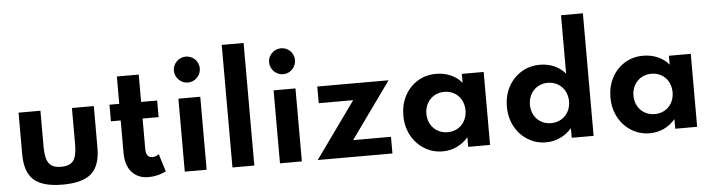

<svg xmlns="http://www.w3.org/2000/svg" viewBox="-51 -1093 4985 1342"><g transform="rotate(-5 2442.0 -422.0)"><path d="M341.5 16C435 16 502.5 -2.5 544 -39.5C585 -76.5 605.5 -137 605.5 -221V-512H452V-257C452 -203 444 -165 427.5 -142.5C411 -120 382 -109 341.5 -109C301.5 -109 273 -120 256.5 -142.5C239.5 -165 231 -203 231 -257V-512H77.5V-221C77.5 -137 98 -76.5 139.5 -39.5C181 -2.5 248 16 341.5 16Z M945.5 16C987 16 1032.5 4.5 1067 -14L1028.5 -137C1014 -126.5 998.5 -121 982.5 -121C954 -121 937.5 -141.5 937.5 -180V-395.5H1050V-512H937.5V-704H784V-512H715.5V-395.5H784V-169C784 -110.5 798 -65.5 826.5 -33C855 -0.5 894.5 16 945.5 16Z M1276 -618.5C1326 -618.5 1366.5 -659.5 1366.5 -710C1366.5 -760 1326 -800.5 1276 -800.5C1226.5 -800.5 1184.5 -760 1184.5 -710C1184.5 -659.5 1226.5 -618.5 1276 -618.5ZM1352.5 0V-512H1199V0Z M1687 0V-860H1533.5V0Z M1944 -618.5C1994 -618.5 2034.5 -659.5 2034.5 -710C2034.5 -760 1994 -800.5 1944 -800.5C1894.5 -800.5 1852.5 -760 1852.5 -710C1852.5 -659.5 1894.5 -618.5 1944 -618.5ZM2020.5 0V-512H1867V0Z M2656 0V-117H2390.5L2673.5 -512H2173.5V-395H2415L2132 0Z M3008.5 16C3079 16 3141 -13.5 3187.5 -67.5V0H3341V-512H3187.5V-449.5C3147.5 -499 3081 -528 3008.5 -528C2959 -528 2915.5 -516 2877.5 -492.5C2839 -468.5 2809 -436 2787.5 -395.5C2766 -354.5 2755 -308.5 2755 -257C2755 -204.5 2766.5 -157.5 2789 -116.5C2811.5 -75 2842 -43 2880.5 -19.5C2919 4.5 2961.5 16 3008.5 16ZM3054 -114.5C2974.5 -114.5 2916.5 -174 2916.5 -256C2916.5 -338 2975.5 -397.5 3054 -397.5C3133.5 -397.5 3191 -338.5 3191 -256C3191 -174 3134 -114.5 3054 -114.5Z M3733.5 16C3805 16 3868.5 -15 3914 -67.5V0H4067.5V-860H3914V-449.5C3873.5 -499 3809.5 -528 3737.5 -528C3688 -528 3644 -516 3605.5 -492.5C3567 -468.5 3536.5 -436 3514.5 -395.5C3492.5 -354.5 3481.5 -308 3481.5 -256C3481.5 -203 3493 -156 3515.5 -115C3538 -74 3568.5 -42 3607 -19C3645 4.5 3687 16 3733.5 16ZM3779.5 -114.5C3700 -114.5 3643 -174 3643 -255C3643 -337 3701.5 -397.5 3780 -397.5C3859.5 -397.5 3917.5 -337 3917.5 -255.5C3917.5 -174.5 3860 -114.5 3779.5 -114.5Z M4461.5 16C4532 16 4594 -13.5 4640.5 -67.5V0H4794V-512H4640.5V-449.5C4600.5 -499 4534 -528 4461.5 -528C4412 -528 4368.5 -516 4330.5 -492.5C4292 -468.5 4262 -436 4240.5 -395.5C4219 -354.5 4208 -308.5 4208 -257C4208 -204.5 4219.5 -157.5 4242 -116.5C4264.5 -75 4295 -43 4333.5 -19.5C4372 4.5 4414.5 16 4461.5 16ZM4507 -114.5C4427.5 -114.5 4369.5 -174 4369.5 -256C4369.5 -338 4428.5 -397.5 4507 -397.5C4586.5 -397.5 4644 -338.5 4644 -256C4644 -174 4587 -114.5 4507 -114.5Z"/></g></svg>

Font: Spartan
Style: Bold
Weight: 700
Designer: Matt Bailey, Mirko Velimirovic
Foundry: Matt Bailey
Version: Version 1.003